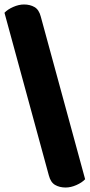

<svg xmlns="http://www.w3.org/2000/svg" viewBox="-20 -728 400 857"><path d="M360 72Q346 87 321 98Q296 109 273 109Q246 109 226 97.5Q206 86 198 55L0 -671Q14 -686 39 -697Q64 -708 87 -708Q114 -708 134 -696.5Q154 -685 162 -654Z"/></svg>

Font: Baloo Bhaina
Style: Regular
Weight: 400
Designer: Manish Minz, Shuchita Grover and Ek Type
Foundry: Ek Type
Version: Version 1.443;PS 1.000;hotconv 16.6.51;makeotf.lib2.5.65220;